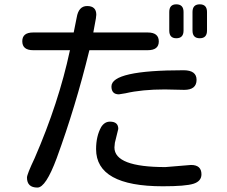

<svg xmlns="http://www.w3.org/2000/svg" viewBox="-20 -804 1040 879"><path d="M787.1 -784.2Q820.3 -784.2 820.3 -749V-664.1Q820.3 -628.9 787.1 -628.9Q754.9 -628.9 754.9 -664.1V-749Q754.9 -784.2 787.1 -784.2ZM894.5 -784.2Q927.7 -784.2 927.7 -749V-664.1Q927.7 -628.9 894.5 -628.9Q861.3 -628.9 861.3 -664.1V-749Q861.3 -784.2 894.5 -784.2ZM239.3 -79.1Q189.5 54.7 151.4 54.7Q103.5 54.7 103.5 8.8Q103.5 -5.9 138.7 -80.1Q249 -334 299.8 -572.3L300.8 -574.2H131.8Q82 -574.2 82 -615.2Q82 -655.3 131.8 -655.3H317.4L331.1 -723.6Q339.8 -776.4 378.9 -776.4Q420.9 -776.4 420.9 -736.3L418.9 -718.8L407.2 -655.3H656.2Q707 -655.3 707 -614.3Q707 -574.2 656.2 -574.2H389.6L388.7 -572.3Q326.2 -316.4 239.3 -79.1ZM879.9 -438.5Q879.9 -392.6 823.2 -392.6L734.4 -394.5Q629.9 -394.5 554.7 -377L524.4 -372.1Q490.2 -372.1 490.2 -408.2Q490.2 -482.4 820.3 -482.4Q879.9 -482.4 879.9 -438.5ZM902.3 -5.9Q902.3 25.4 866.2 37.1Q830.1 48.8 725.6 48.8Q419.9 48.8 419.9 -121.1Q419.9 -180.7 443.4 -222.7Q459 -247.1 483.4 -247.1Q521.5 -247.1 521.5 -213.9L505.9 -150.4L503.9 -128.9Q503.9 -39.1 737.3 -39.1L854.5 -48.8Q902.3 -48.8 902.3 -5.9Z"/></svg>

Font: FakePearl
Style: Regular
Weight: 400
Version: Version 1.2